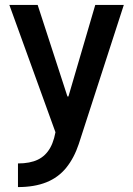

<svg xmlns="http://www.w3.org/2000/svg" viewBox="-20 -540 540 780"><path d="M53 124Q102 124 134 108.5Q166 93 184.5 59.5Q203 26 209 -28L215 24L18 -520H133L254 -148H258L367 -520H483L300 45Q281 102 249 141.5Q217 181 168.5 200.5Q120 220 53 220Z"/></svg>

Font: M PLUS Code Latin Medium
Style: Regular
Weight: 500
Designer: Coji Morishita
Foundry: UNDERFOREST DESIGN
Version: Version 1.002; ttfautohint (v1.8.3)